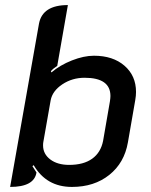

<svg xmlns="http://www.w3.org/2000/svg" viewBox="-20 -729 598 758"><path d="M134 -636Q148 -709 248 -709L206 -469Q189 -458 181 -448L183 -443Q217 -472 264 -490.5Q311 -509 351 -509Q426 -509 471.5 -469.5Q517 -430 517 -366Q517 -351 514 -334L485 -167Q471 -86 411.5 -38.5Q352 9 264 9Q163 9 113 -77L108 -73L124 -48Q115 9 20 9ZM387 -173 414 -329Q416 -343 416 -350Q416 -422 314 -422Q265 -422 226 -396Q187 -370 180 -333L151 -168Q150 -163 150 -155Q150 -121 178.5 -99.5Q207 -78 253 -78Q310 -78 344 -102.5Q378 -127 387 -173Z"/></svg>

Font: K2D Medium
Style: Italic
Weight: 500
Italic angle: -10°
Designer: Katatrad Aksorn Co.,Ltd.
Foundry: Cadson Demak Co.,Ltd.
Version: Version 1.000; ttfautohint (v1.6)